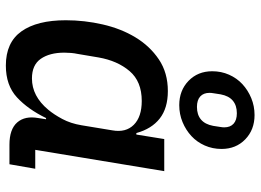

<svg xmlns="http://www.w3.org/2000/svg" viewBox="-134 -722 869 640"><g transform="rotate(90 300.0 -402.5)"><path d="M199 12Q122 12 85 -40Q48 -92 48 -188Q48 -250 62 -311Q76 -372 105 -420Q134 -468 178.5 -498Q223 -528 284 -528Q341 -528 375.5 -501Q410 -474 424 -423H429L444 -516H551L480 -86H543L528 0H463Q411 0 388.5 -26Q366 -52 374 -96L378 -122H374Q345 -62 305 -25Q265 12 199 12ZM242 -75Q301 -75 346 -129Q362 -148 377 -176Q392 -204 398 -240L415 -343Q423 -388 396.5 -414.5Q370 -441 317 -441Q252 -441 217.5 -400.5Q183 -360 172 -297L160 -226Q158 -217 157 -205.5Q156 -194 156 -183Q156 -134 176.5 -104.5Q197 -75 242 -75ZM331 -566Q282 -566 250 -597Q218 -628 218 -676Q218 -706 229.5 -732Q241 -758 261 -776.5Q281 -795 307.5 -806Q334 -817 364 -817Q413 -817 445 -786Q477 -755 477 -707Q477 -677 465.5 -651Q454 -625 434 -606.5Q414 -588 387.5 -577Q361 -566 331 -566ZM337 -625Q363 -625 379 -638.5Q395 -652 400 -679Q402 -693 403.5 -701.5Q405 -710 405 -716Q405 -736 393 -747Q381 -758 358 -758Q332 -758 316 -744.5Q300 -731 295 -704Q293 -690 291.5 -681.5Q290 -673 290 -667Q290 -647 302 -636Q314 -625 337 -625Z"/></g></svg>

Font: IBM Plex Mono Medm
Style: Italic
Weight: 500
Italic angle: -9°
Monospace: yes
Designer: Mike Abbink, Paul van der Laan, Pieter van Rosmalen
Foundry: Bold Monday
Version: Version 2.3